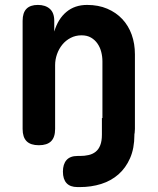

<svg xmlns="http://www.w3.org/2000/svg" viewBox="-20 -580 640 780"><path d="M235.6 117.3Q235.6 86.8 250.3 70.2Q265 53.6 294.8 53.6H304.9Q324 53.6 340.3 49.8Q356.6 46.1 368.7 36.4Q380.9 26.7 387.4 9.7Q394 -7.2 394 -33.2V-100.3H526V-31.8Q526 22.6 508.4 62.6Q490.8 102.6 461 128.6Q431.2 154.7 390.9 167.4Q350.6 180 304.9 180H294.8Q265 180 250.3 163.9Q235.6 147.8 235.6 117.3ZM203.9 -56Q203.9 -22.5 187.7 -6.3Q171.4 10 137.9 10Q104.4 10 88.1 -6.3Q71.9 -22.5 71.9 -56V-495.4Q71.9 -528.2 87.4 -544.1Q103 -560 133.7 -560Q164.4 -560 182.4 -544.1Q200.4 -528.2 200.4 -495.4V-451.8Q215.8 -503.3 249.8 -531.6Q283.8 -560 333.9 -560Q379.5 -560 415.5 -544.7Q451.4 -529.5 476.6 -502.7Q501.8 -476 515 -439.2Q528.1 -402.5 528.1 -359.5V-56Q528.1 -22.5 511.9 -6.3Q495.6 10 462.1 10Q428.6 10 412.3 -6.3Q396.1 -22.5 396.1 -56V-330.7Q396.1 -350.4 391.2 -369.3Q386.3 -388.3 375.9 -403.1Q365.6 -418 349.8 -427.2Q334 -436.5 311.2 -436.5Q287 -436.5 267 -426.1Q246.9 -415.7 233 -398.5Q219.1 -381.3 211.5 -359.6Q203.9 -337.9 203.9 -315.3Z"/></svg>

Font: Maple Mono
Style: Regular
Weight: 400
Monospace: yes
Designer: subframe7536
Version: Version 7.300